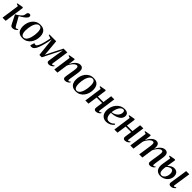

<svg xmlns="http://www.w3.org/2000/svg" viewBox="649 -2571 4626 4626"><g transform="rotate(45 2962.0 -258.0)"><path d="M35 0 100 -458.5 42 -478.5 45.5 -497.5 195.5 -524.5 215 -510.5 142.5 0ZM380.5 10.5Q360 10.5 345.2 3.5Q330.5 -3.5 319.2 -18.5Q308 -33.5 297.5 -57.5L191 -269.5Q226 -290 252.2 -307.2Q278.5 -324.5 299 -341.8Q319.5 -359 336 -377.5Q356.5 -399 363.2 -424Q370 -449 371.5 -467.5Q374 -487 382.5 -500Q391 -513 404 -519.8Q417 -526.5 432 -526.5Q457.5 -526.5 468 -513.2Q478.5 -500 479 -481.5Q479 -461.5 468 -443Q457 -424.5 439 -408Q424.5 -393 400.5 -375Q376.5 -357 347.8 -339Q319 -321 290.8 -305.2Q262.5 -289.5 239 -278.5L278.5 -311.5L397.5 -99.5Q410 -77.5 421.8 -63Q433.5 -48.5 447.5 -48.5Q457.5 -48.5 469.8 -54.8Q482 -61 495.5 -76L507 -56Q496.5 -41 478.5 -25.5Q460.5 -10 435.8 0.2Q411 10.5 380.5 10.5Z M804 -526.5Q870 -526.5 913.5 -501.5Q957 -476.5 978.8 -429.5Q1000.5 -382.5 1000.5 -317Q1000.5 -254 982.2 -195Q964 -136 928.5 -89.5Q893 -43 841.2 -15.8Q789.5 11.5 722.5 11.5Q656.5 11.5 613 -13.8Q569.5 -39 548 -86Q526.5 -133 526.5 -197Q526.5 -261.5 545 -320.8Q563.5 -380 599.5 -426.5Q635.5 -473 687 -499.8Q738.5 -526.5 804 -526.5ZM799 -497Q766.5 -497 741 -476.8Q715.5 -456.5 697.2 -422.5Q679 -388.5 667 -346.2Q655 -304 649.2 -259Q643.5 -214 643.5 -172.5Q643.5 -122.5 653.2 -88Q663 -53.5 682.2 -35.8Q701.5 -18 729 -18Q761 -18 786.2 -38.2Q811.5 -58.5 830 -92.5Q848.5 -126.5 860.2 -168.8Q872 -211 877.8 -255.2Q883.5 -299.5 883.5 -340.5Q883.5 -385 876 -420.2Q868.5 -455.5 850.2 -476.2Q832 -497 799 -497Z M1616.5 11Q1586.5 11 1568.2 -6.8Q1550 -24.5 1556 -60.5L1593 -307L1620.5 -475L1545 -323L1378 7H1297.5L1262.5 -317L1247 -473Q1233 -404 1219 -343.8Q1205 -283.5 1191 -232.8Q1177 -182 1162.2 -142Q1147.5 -102 1131.5 -73Q1109 -32.5 1083 -12.2Q1057 8 1023 8Q1015 8 1005.5 6.2Q996 4.5 988.8 2Q981.5 -0.5 979 -3L1012.5 -109.5Q1016.5 -107.5 1025.2 -104.5Q1034 -101.5 1044.2 -99Q1054.5 -96.5 1062 -96.5Q1069.5 -96.5 1076.8 -101.2Q1084 -106 1091.2 -114.5Q1098.5 -123 1105.8 -134.8Q1113 -146.5 1120 -160.5Q1132.5 -182.5 1144.8 -219Q1157 -255.5 1168.2 -298.8Q1179.5 -342 1188.5 -385Q1197.5 -428 1203.5 -462.5L1118 -490.5L1122 -512.5H1351L1381.5 -183.5L1388 -87L1434.5 -183.5L1600.5 -512H1732L1668.5 -79Q1666.5 -67.5 1668.2 -59.8Q1670 -52 1674.5 -48.5Q1679 -45 1684.5 -45Q1694.5 -45 1707.5 -51.8Q1720.5 -58.5 1734 -73.5L1744.5 -52.5Q1734.5 -39 1716 -24.2Q1697.5 -9.5 1672.5 0.8Q1647.5 11 1616.5 11Z M1954.5 -338Q1971.5 -375.5 1994.2 -409Q2017 -442.5 2044.2 -468.8Q2071.5 -495 2102 -510.2Q2132.5 -525.5 2166 -525.5Q2216 -525.5 2241.5 -496.2Q2267 -467 2267 -414Q2267 -393 2263.8 -364.2Q2260.5 -335.5 2255.2 -302.5Q2250 -269.5 2245 -237Q2240 -207 2235 -175.5Q2230 -144 2226.2 -117.5Q2222.5 -91 2222 -75Q2221.5 -58.5 2226.2 -52Q2231 -45.5 2239 -45.5Q2248.5 -45.5 2260.5 -51.8Q2272.5 -58 2286.5 -73.5L2297 -53Q2287 -39.5 2269 -24.8Q2251 -10 2226 0.5Q2201 11 2168.5 11Q2152 11 2138.8 4.8Q2125.5 -1.5 2117.8 -14.8Q2110 -28 2110 -49Q2110 -59.5 2112.2 -78.8Q2114.5 -98 2118.2 -122.8Q2122 -147.5 2126.5 -174.2Q2131 -201 2135 -226.5Q2139 -251.5 2143 -276.2Q2147 -301 2150.2 -323.5Q2153.5 -346 2155.2 -364.8Q2157 -383.5 2157 -397Q2157 -417.5 2152.8 -430.5Q2148.5 -443.5 2139 -449.5Q2129.5 -455.5 2113 -455.5Q2093 -455.5 2069.2 -440.5Q2045.5 -425.5 2021.8 -399.5Q1998 -373.5 1978 -340.8Q1958 -308 1945.5 -273L1907 0H1799.5L1864 -458L1806.5 -478L1810 -497L1959.5 -524L1978 -511Z M2616.5 -526.5Q2682.5 -526.5 2726 -501.5Q2769.5 -476.5 2791.2 -429.5Q2813 -382.5 2813 -317Q2813 -254 2794.8 -195Q2776.5 -136 2741 -89.5Q2705.5 -43 2653.8 -15.8Q2602 11.5 2535 11.5Q2469 11.5 2425.5 -13.8Q2382 -39 2360.5 -86Q2339 -133 2339 -197Q2339 -261.5 2357.5 -320.8Q2376 -380 2412 -426.5Q2448 -473 2499.5 -499.8Q2551 -526.5 2616.5 -526.5ZM2611.5 -497Q2579 -497 2553.5 -476.8Q2528 -456.5 2509.8 -422.5Q2491.5 -388.5 2479.5 -346.2Q2467.5 -304 2461.8 -259Q2456 -214 2456 -172.5Q2456 -122.5 2465.8 -88Q2475.5 -53.5 2494.8 -35.8Q2514 -18 2541.5 -18Q2573.5 -18 2598.8 -38.2Q2624 -58.5 2642.5 -92.5Q2661 -126.5 2672.8 -168.8Q2684.5 -211 2690.2 -255.2Q2696 -299.5 2696 -340.5Q2696 -385 2688.5 -420.2Q2681 -455.5 2662.8 -476.2Q2644.5 -497 2611.5 -497Z M3271.5 -77.5Q3269 -59 3274 -52Q3279 -45 3286.5 -45Q3296 -45 3307.8 -51.2Q3319.5 -57.5 3334 -73L3345 -52.5Q3334.5 -39 3317.2 -24.2Q3300 -9.5 3275.5 0.8Q3251 11 3219.5 11Q3202.5 11 3188 3.8Q3173.5 -3.5 3165.8 -20Q3158 -36.5 3161.5 -64.5L3186.5 -242.5H2998.5L2964 0H2857L2921.5 -457.5L2864 -478L2867 -497L3017 -524L3036 -510L3004 -281H3192L3224 -512.5H3331Z M3773.5 -89.5Q3758 -68 3729 -44.8Q3700 -21.5 3660 -5.5Q3620 10.5 3572 10.5Q3524.5 10.5 3489 -5.5Q3453.5 -21.5 3430.2 -49.8Q3407 -78 3395.8 -114.8Q3384.5 -151.5 3384.5 -193Q3384.5 -261 3406.2 -321.2Q3428 -381.5 3467 -427.8Q3506 -474 3559 -500.5Q3612 -527 3674.5 -527Q3720 -527 3749 -513.5Q3778 -500 3792.5 -476.5Q3807 -453 3807 -422Q3807 -380.5 3789 -348.8Q3771 -317 3739.8 -294Q3708.5 -271 3669.2 -256Q3630 -241 3587 -233.5Q3544 -226 3502.5 -225Q3500 -190 3505 -157.2Q3510 -124.5 3522.8 -98.5Q3535.5 -72.5 3557.5 -57.5Q3579.5 -42.5 3612 -42.5Q3642 -42.5 3668.2 -51.5Q3694.5 -60.5 3717.5 -76.8Q3740.5 -93 3759.5 -113.5ZM3655.5 -496Q3625 -496 3599.2 -475Q3573.5 -454 3553.5 -418.5Q3533.5 -383 3520.8 -338.8Q3508 -294.5 3503.5 -248.5Q3537.5 -252 3567.8 -263Q3598 -274 3623 -291.8Q3648 -309.5 3666 -331.8Q3684 -354 3693.8 -380.2Q3703.5 -406.5 3703.5 -435Q3703.5 -466 3691.5 -481Q3679.5 -496 3655.5 -496Z M4260.5 -77.5Q4258 -59 4263 -52Q4268 -45 4275.5 -45Q4285 -45 4296.8 -51.2Q4308.5 -57.5 4323 -73L4334 -52.5Q4323.5 -39 4306.2 -24.2Q4289 -9.5 4264.5 0.8Q4240 11 4208.5 11Q4191.5 11 4177 3.8Q4162.5 -3.5 4154.8 -20Q4147 -36.5 4150.5 -64.5L4175.5 -242.5H3987.5L3953 0H3846L3910.5 -457.5L3853 -478L3856 -497L4006 -524L4025 -510L3993 -281H4181L4213 -512.5H4320Z M4568 -511 4545 -338Q4562 -375.5 4584.5 -409Q4607 -442.5 4634.5 -469Q4662 -495.5 4693 -510.5Q4724 -525.5 4757.5 -525.5Q4792.5 -525.5 4814.5 -510.2Q4836.5 -495 4846.5 -466.2Q4856.5 -437.5 4855 -397Q4854.5 -389 4853 -375Q4851.5 -361 4849 -343.5Q4846.5 -326 4843.5 -307.5L4831 -298.5Q4849.5 -350.5 4874.8 -392.2Q4900 -434 4929.5 -464Q4959 -494 4991.5 -509.8Q5024 -525.5 5058 -525.5Q5107 -525.5 5132.5 -496Q5158 -466.5 5158 -414Q5158 -393 5154.8 -364.2Q5151.5 -335.5 5146.2 -302.8Q5141 -270 5136 -237Q5131 -207 5126.2 -175.5Q5121.5 -144 5118 -117.5Q5114.5 -91 5113.5 -75Q5113.5 -58.5 5117.5 -52Q5121.5 -45.5 5130.5 -45.5Q5140 -45.5 5151.8 -52Q5163.5 -58.5 5178.5 -74L5189 -54Q5178.5 -40.5 5160.5 -25.2Q5142.5 -10 5117.5 0.5Q5092.5 11 5060.5 11Q5043.5 11 5030 4.8Q5016.5 -1.5 5008.8 -14.8Q5001 -28 5001 -49Q5001.5 -63 5005.2 -92.2Q5009 -121.5 5014.8 -157.2Q5020.5 -193 5026 -226.5Q5031.5 -260 5036.2 -292.2Q5041 -324.5 5044.2 -352Q5047.5 -379.5 5047.5 -397Q5047.5 -428 5038.2 -441.8Q5029 -455.5 5005 -455.5Q4985 -455.5 4960.2 -440Q4935.5 -424.5 4910.2 -395.8Q4885 -367 4862.5 -327.8Q4840 -288.5 4825 -241L4845 -314.5Q4843 -297.5 4841 -281.2Q4839 -265 4836.5 -249Q4834 -233 4831.5 -216L4800.5 0H4692L4726 -226.5Q4731 -260 4735.8 -292.8Q4740.5 -325.5 4743.5 -353Q4746.5 -380.5 4746.5 -397Q4746.5 -428 4737.2 -441.8Q4728 -455.5 4703 -455.5Q4683.5 -455.5 4659.8 -440.5Q4636 -425.5 4612.5 -399.8Q4589 -374 4568.8 -341.2Q4548.5 -308.5 4536 -273.5L4497 0H4389.5L4454 -458L4396.5 -478L4400 -497L4549.5 -524Z M5771 11Q5752 11 5736.8 4Q5721.5 -3 5713.8 -18.5Q5706 -34 5709 -59.5Q5710 -66.5 5712.8 -84.2Q5715.5 -102 5719.5 -128Q5723.5 -154 5728.8 -187.2Q5734 -220.5 5739.8 -259Q5745.5 -297.5 5751.8 -339.5Q5758 -381.5 5764.2 -425.8Q5770.5 -470 5776.5 -514.5H5885.5L5820 -78.5Q5817.5 -59.5 5823.5 -52.5Q5829.5 -45.5 5838 -45.5Q5848.5 -45.5 5858.8 -51.2Q5869 -57 5884 -73L5894.5 -51.5Q5884 -37 5866.5 -22.5Q5849 -8 5825 1.5Q5801 11 5771 11ZM5419.5 11Q5376.5 11 5341.5 -3.5Q5306.5 -18 5283 -48.2Q5259.5 -78.5 5251 -125.8Q5242.5 -173 5253 -237.5L5288.5 -458L5230.5 -478L5234 -497L5381.5 -524L5403.5 -511L5367.5 -279Q5383.5 -298 5408.8 -317.5Q5434 -337 5465.5 -350.5Q5497 -364 5530.5 -364Q5571.5 -364 5601.5 -347.5Q5631.5 -331 5648 -299.2Q5664.5 -267.5 5664.5 -221Q5664.5 -172 5645 -129.8Q5625.5 -87.5 5591.5 -56Q5557.5 -24.5 5513.2 -6.8Q5469 11 5419.5 11ZM5427 -20Q5462.5 -20 5491.2 -44.2Q5520 -68.5 5537 -109.8Q5554 -151 5554 -202Q5554 -247.5 5535 -275.5Q5516 -303.5 5480 -303.5Q5458.5 -303.5 5436.2 -294.2Q5414 -285 5394.5 -270.5Q5375 -256 5361 -239.5Q5356.5 -219.5 5354 -196Q5351.5 -172.5 5350.5 -148.5Q5349 -105 5358 -76.5Q5367 -48 5384.8 -34Q5402.5 -20 5427 -20Z"/></g></svg>

Font: Merriweather 120pt Medium
Style: Italic
Weight: 500
Italic angle: -7.8°
Version: Version 2.101